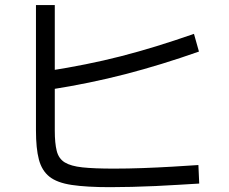

<svg xmlns="http://www.w3.org/2000/svg" viewBox="-20 -776 920 771"><path d="M124.4 -252.2V-755.6H200V-251.1Q200 -201.1 207.8 -170Q215.6 -138.9 240 -123.9Q264.4 -108.9 311.1 -103.9Q357.8 -98.9 437.8 -98.9Q493.3 -98.9 553.9 -101.1Q614.4 -103.3 671.7 -106.7Q728.9 -110 776.7 -113.3L780 -38.9Q741.1 -36.7 696.7 -33.9Q652.2 -31.1 604.4 -28.9Q556.7 -26.7 510 -25.6Q463.3 -24.4 422.2 -24.4Q327.8 -24.4 268.3 -33.3Q208.9 -42.2 178.3 -66.7Q147.8 -91.1 136.1 -135.6Q124.4 -180 124.4 -252.2ZM173.3 -491.1Q251.1 -503.3 323.3 -517.8Q395.6 -532.2 465 -550Q534.4 -567.8 606.7 -590Q678.9 -612.2 758.9 -640L778.9 -568.9Q627.8 -515.6 483.9 -478.3Q340 -441.1 184.4 -416.7Z"/></svg>

Font: Paperlogy 4 Regular
Style: Regular
Weight: 400
Designer: redesigned by Lee Juim, glyphs from Gmarket Sans & Montserrat
Foundry: PT&
Version: Version 1.001